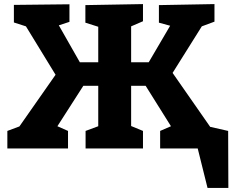

<svg xmlns="http://www.w3.org/2000/svg" viewBox="-20 -727 1145 940"><path d="M1097 -86 1098 193H996L948 0H764V-86L817 -109L693 -307H622V-110L680 -86V0H399V-86L461 -109V-307H388L261 -109L313 -86V0H16V-86L75 -108L252 -361L107 -598L48 -617V-703L320 -706V-620L268 -603L371 -422H461V-596L398 -616V-702L680 -707V-623L622 -598V-422H708L813 -601L758 -616V-702L1030 -707V-621L968 -598L825 -370L1009 -106Z"/></svg>

Font: Bitter Pro ExtraBold
Style: Regular
Weight: 800
Designer: Sol Matas, and Bitter project Authors
Foundry: Sol Matas
Version: Version 1.010